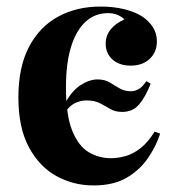

<svg xmlns="http://www.w3.org/2000/svg" viewBox="-20 -551 541 585"><path d="M286 -531Q326 -531 358.5 -523Q391 -515 413 -501Q434 -487 446 -468Q458 -449 458 -425Q458 -392 436 -371.5Q414 -351 378 -351Q344 -351 323 -369.5Q302 -388 302 -418Q302 -442 316.5 -460.5Q331 -479 359 -492Q351 -500 338.5 -505.5Q326 -511 309 -511Q270 -511 241.5 -485.5Q213 -460 197 -410Q181 -360 181 -285Q181 -200 200 -153Q219 -106 250 -87.5Q281 -69 318 -69Q338 -69 361 -75Q384 -81 407.5 -99Q431 -117 451 -150L468 -144Q456 -106 431 -69.5Q406 -33 366 -9.5Q326 14 265 14Q204 14 152 -14.5Q100 -43 68 -102.5Q36 -162 36 -254Q36 -346 68 -407.5Q100 -469 156.5 -500Q213 -531 286 -531ZM277 -309Q299 -309 314 -300Q329 -291 344 -282Q359 -273 379 -273Q391 -273 402.5 -279.5Q414 -286 426 -304L439 -296Q424 -257 404.5 -233.5Q385 -210 352 -210Q331 -210 316 -219Q301 -228 284.5 -236.5Q268 -245 243 -245Q228 -245 211 -238Q194 -231 177 -208L175 -230Q197 -273 224.5 -291Q252 -309 277 -309Z"/></svg>

Font: Playfair Display
Style: Bold
Weight: 700
Designer: Claus Eggers Sørensen
Foundry: Claus Eggers Sørensen
Version: Version 1.203